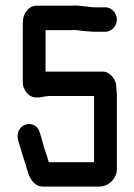

<svg xmlns="http://www.w3.org/2000/svg" viewBox="-20 -678 495 708"><path d="M369 -651H333C305 -651 272 -660 245 -657H115C102 -657 90 -652 81 -641C67 -625 64 -611 64 -586V-372C64 -361 69 -349 77 -338C92 -319 109 -315 139 -321C144 -322 148 -323 152 -323C157 -324 161 -324 167 -324H327V-80H160C153 -103 153 -104 145 -126C139 -142 139 -150 134 -165C127 -188 125 -206 106 -216C82 -229 57 -214 49 -196C37 -172 53 -146 58 -124C63 -102 74 -77 79 -56C87 -22 105 10 139 10H347C380 10 411 -20 411 -54V-328C411 -336 408 -358 408 -368C404 -390 382 -414 360 -414H148V-567H246C257 -569 275 -565 284 -564L310 -562C319 -561 326 -561 333 -561H369C391 -561 411 -582 411 -606C411 -630 391 -651 369 -651Z"/></svg>

Font: Electronic
Style: Circ
Weight: 900
Version: Version 1.011